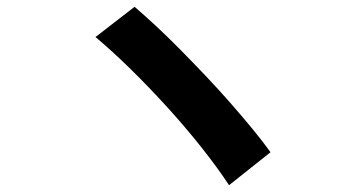

<svg xmlns="http://www.w3.org/2000/svg" viewBox="-20 -626 1040 565"><path d="M376 -606Q404 -582 438.5 -550Q473 -518 510 -480.5Q547 -443 585 -403Q623 -363 658 -323Q693 -283 723.5 -246Q754 -209 776 -178L654 -81Q622 -130 575 -189.5Q528 -249 474.5 -308Q421 -367 365.5 -421.5Q310 -476 261 -517L376 -606Z"/></svg>

Font: SpoqaHanSans-Bold
Style: Regular
Weight: 700
Designer: [Spoqa Han Sans] Dong-huui Kim \uAE40 \uB3D9 \uD718   [Noto Sans] Ryoko NISHIZUKA \u897F \u585A \u6DBC \u5B50  (kana & i
Foundry: Spoqa (http://www.spoqa-han-sans.com)
Version: Version 2.000